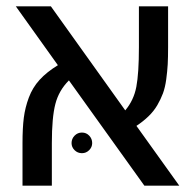

<svg xmlns="http://www.w3.org/2000/svg" viewBox="-20 -584 614 604"><path d="M409.2 -188 543.9 0H434.1L196.8 -331.1Q165 -299.3 154.1 -256.6Q143.1 -213.9 143.1 -133.8V0H50.8V-133.8Q50.8 -181.2 54.9 -213.6Q59.1 -246.1 70.8 -277.3Q82.5 -308.6 104.7 -333Q127 -357.4 162.1 -378.9L29.8 -564H140.1L374 -236.8Q400.9 -268.6 408.9 -311Q417 -353.5 417 -436V-564H508.8V-436Q508.8 -404.3 507.6 -381.6Q506.3 -358.9 502.9 -334Q499.5 -309.1 492.7 -290.5Q485.8 -272 474.9 -253.2Q463.9 -234.4 447.5 -218.5Q431.2 -202.6 409.2 -188ZM270 -133.8Q270 -121.1 260.5 -111.6Q251 -102.1 237.8 -102.1Q224.1 -102.1 214.6 -111.6Q205.1 -121.1 205.1 -133.8Q205.1 -147.5 214.6 -157.2Q224.1 -167 237.8 -167Q251.5 -167 260.7 -157.2Q270 -147.5 270 -133.8Z"/></svg>

Font: FiraGO
Style: Regular
Weight: 400
Designer: bBox Type
Foundry: bBox Type GmbH
Version: Version 1.001;PS 001.001;hotconv 1.0.88;makeotf.lib2.5.64775